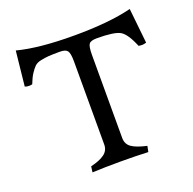

<svg xmlns="http://www.w3.org/2000/svg" viewBox="-122 -806 941 934"><g transform="rotate(-20 349.0 -339.5)"><path d="M444 -603Q413 -603 404 -590.5Q395 -578 395 -535V-105Q395 -73 419 -56Q443 -39 497 -27L491 3Q428 0 349 0Q265 0 202 3L206 -27Q253 -38 277.5 -56Q302 -74 302 -105V-535Q302 -577 292.5 -590Q283 -603 254 -603Q214 -603 194.5 -601.5Q175 -600 153.5 -595.5Q132 -591 120.5 -579.5Q109 -568 97 -549.5Q85 -531 73 -500Q65 -498 57 -498Q43 -498 35 -502L54 -682Q164 -653 346 -653Q528 -653 644 -682L663 -501Q651 -497 640 -497Q633 -497 623 -499Q594 -570 563.5 -586.5Q533 -603 444 -603Z"/></g></svg>

Font: Darwin Serif Regular ALPHA
Style: Regular
Weight: 400
Designer: Emily de Oliveira Santos
Version: Version 0.1